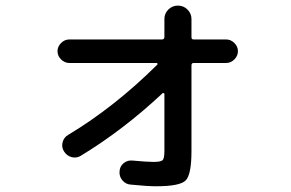

<svg xmlns="http://www.w3.org/2000/svg" viewBox="-20 -643 1040 686"><path d="M227.5 -418Q210.9 -418 198.2 -430.7Q185.5 -443.4 185.5 -460Q185.5 -476.6 198.2 -489.3Q210.9 -502 227.5 -502H558.6Q566.4 -502 567.4 -509.8V-575.2Q567.4 -594.7 581.5 -608.9Q595.7 -623 615.7 -623Q635.7 -623 649.9 -608.9Q664.1 -594.7 664.1 -575.2V-509.8Q664.1 -502 671.9 -502H788.1Q804.7 -502 817.4 -489.3Q830.1 -476.6 830.1 -460Q830.1 -443.4 817.4 -430.7Q804.7 -418 788.1 -418H671.9Q664.1 -418 664.1 -409.2V-103.5Q664.1 -18.6 643.1 2Q622.1 22.5 538.1 22.5Q504.9 22.5 447.3 16.6Q429.7 15.6 417.5 1.5Q405.3 -12.7 407.2 -31.2Q408.2 -48.8 421.9 -60.1Q435.5 -71.3 454.1 -69.3Q505.9 -64.5 528.3 -64.5Q554.7 -64.5 561 -70.8Q567.4 -77.1 567.4 -102.5V-307.6Q567.4 -309.6 564.5 -310.5Q561.5 -311.5 560.5 -309.6Q421.9 -179.7 269.5 -86.9Q253.9 -77.1 236.3 -81.5Q218.8 -85.9 209 -101.6Q199.2 -116.2 203.6 -134.3Q208 -152.3 223.6 -161.1Q389.6 -260.7 542 -412.1Q543.9 -414.1 542.5 -416Q541 -418 539.1 -418Z"/></svg>

Font: Rounded Mgen+ 2m medium
Style: Regular
Weight: 500
Designer: [Source Han Sans]
Ryoko NISHIZUKA  (kana & ideographs); Paul D. Hunt (Latin, Greek & Cyrillic); Wenlong ZHANG  (bopomofo
Version: Version 1.059.20150602